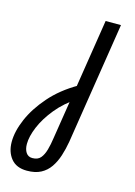

<svg xmlns="http://www.w3.org/2000/svg" viewBox="-186 -570 593 846"><g transform="rotate(15 110.0 -146.5)"><path d="M23 217Q-25 217 -49.5 187Q-74 157 -74 111Q-74 63 -49.5 6Q-25 -51 23.5 -106.5Q72 -162 145 -204L161 -148Q104 -111 67 -65.5Q30 -20 11.5 24.5Q-7 69 -7 103Q-7 127 3 142Q13 157 32 157Q57 157 69.5 142Q82 127 89 102Q96 77 100 48L132 -155L136 -179L188 -510H258L171 45Q165 80 155 111Q145 142 128.5 166Q112 190 86.5 203.5Q61 217 23 217Z"/></g></svg>

Font: MuseoModerno Light
Style: Italic
Weight: 300
Italic angle: -9°
Designer: Pablo Cosgaya, Héctor Gatti, Marcela Romero, and the Authors of The MuseoModerno Project.
Foundry: Omnibus-Type Team
Version: Version 1.003